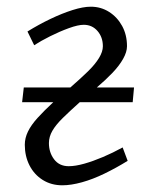

<svg xmlns="http://www.w3.org/2000/svg" viewBox="-20 -539 466 573"><path d="M376 -234H218Q189 -208 168 -187.5Q147 -167 136.5 -149Q126 -131 126 -112Q126 -84 141.5 -63.5Q157 -43 185 -43Q205 -43 231.5 -50.5Q258 -58 287.5 -70.5Q317 -83 346 -99L361 -59Q327 -38 292 -21Q257 -4 224.5 5Q192 14 166 14Q133 14 107.5 -2Q82 -18 68 -45.5Q54 -73 54 -107Q54 -127 63.5 -146.5Q73 -166 92 -187Q111 -208 139 -234H46L51 -278H190Q221 -305 242.5 -326Q264 -347 275.5 -366Q287 -385 287 -401Q287 -428 271 -446.5Q255 -465 230 -465Q213 -465 185.5 -455Q158 -445 130 -431Q102 -417 82 -404L62 -445Q96 -466 130.5 -482.5Q165 -499 196.5 -509Q228 -519 251 -519Q281 -519 305.5 -503.5Q330 -488 344.5 -461.5Q359 -435 359 -401Q359 -384 347.5 -363.5Q336 -343 316 -322Q296 -301 269 -278H380Z"/></svg>

Font: Literata 18pt Light
Style: Italic
Weight: 300
Italic angle: -2°
Designer: Latin by Veronika Burian and Jose Scaglione. Greek by Irene Vlachou. Cyrillic by Vera Evstafieva
Foundry: TypeTogether
Version: Version 3.103;gftools[0.9.29]